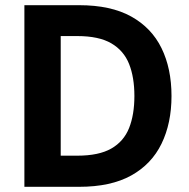

<svg xmlns="http://www.w3.org/2000/svg" viewBox="-20 -720 730 740"><path d="M74 0V-700H285Q407 -700 485.5 -656.5Q564 -613 602.5 -534.5Q641 -456 641 -350Q641 -245 602.5 -166Q564 -87 485.5 -43.5Q407 0 285 0ZM214 -120H278Q361 -120 409 -147.5Q457 -175 477.5 -226.5Q498 -278 498 -350Q498 -422 477.5 -473.5Q457 -525 409 -553Q361 -581 278 -581H214Z"/></svg>

Font: DM Sans 9pt ExtraBold
Style: Regular
Weight: 800
Version: Version 4.004;gftools[0.9.30]